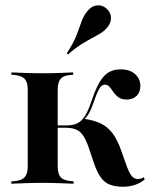

<svg xmlns="http://www.w3.org/2000/svg" viewBox="-20 -688 576 719"><path d="M441.1 11.3Q412.1 11.3 391.9 3.6Q371.8 -4 358.5 -22.2Q345.2 -40.3 333.9 -71L310.5 -140.3Q300.8 -166.9 289.9 -182.3Q279 -197.6 263.3 -203.6Q247.6 -209.7 224.2 -209.7H189.5V-218.5H231.5Q256.5 -218.5 272.6 -227.8Q288.7 -237.1 300.4 -257.3Q312.1 -277.4 323.4 -311.3Q342.7 -371 366.5 -399.6Q390.3 -428.2 432.3 -428.2Q466.1 -428.2 485.9 -410.5Q505.6 -392.7 505.6 -366.1Q505.6 -342.7 491.5 -329Q477.4 -315.3 454.8 -315.3Q435.5 -315.3 424.2 -323.4Q412.9 -331.5 405.2 -342.7Q397.6 -354 390.3 -362.5Q383.1 -371 372.6 -371Q366.1 -371 360.1 -366.1Q354 -361.3 347.2 -347.2Q340.3 -333.1 330.6 -304.8Q322.6 -280.6 313.3 -264.1Q304 -247.6 291.1 -237.1L290.3 -243.5Q330.6 -238.7 357.7 -225.4Q384.7 -212.1 402.8 -187.1Q421 -162.1 434.7 -121.8L454.8 -65.3Q464.5 -38.7 473.8 -28.2Q483.1 -17.7 496.8 -17.7Q508.1 -17.7 518.5 -24.2L521.8 -16.1Q507.3 -3.2 486.3 4Q465.3 11.3 441.1 11.3ZM22.6 0V-8.9Q45.2 -9.7 58.9 -15.3Q72.6 -21 78.2 -33.5Q83.9 -46 83.9 -66.9V-350Q83.9 -371.8 78.2 -383.9Q72.6 -396 58.9 -401.6Q45.2 -407.3 22.6 -408.1V-416.9Q39.5 -416.1 73.8 -414.9Q108.1 -413.7 141.1 -413.7Q174.2 -413.7 205.6 -414.9Q237.1 -416.1 254 -416.9V-408.1Q221.8 -407.3 208.9 -394.8Q196 -382.3 196 -350V-66.9Q196 -34.7 208.9 -22.6Q221.8 -10.5 255.6 -8.9V0Q237.1 -0.8 204 -2Q171 -3.2 137.9 -3.2Q106.5 -3.2 73.8 -2Q41.1 -0.8 22.6 0ZM234.7 -483.9 229.8 -487.9Q256.5 -529 267.3 -557.7Q278.2 -586.3 285.5 -607.7Q292.7 -629 306.5 -645.2Q321.8 -665.3 342.7 -667.7Q363.7 -670.2 379 -655.6Q394.4 -642.7 395.6 -622.6Q396.8 -602.4 380.6 -583.9Q370.2 -571.8 356.5 -563.3Q342.7 -554.8 325 -545.6Q307.3 -536.3 284.7 -522.2Q262.1 -508.1 234.7 -483.9Z"/></svg>

Font: Playfair 144pt
Style: Bold
Weight: 700
Version: Version 2.001;gftools[0.9.30]